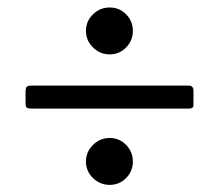

<svg xmlns="http://www.w3.org/2000/svg" viewBox="-20 -656 600 526"><path d="M215.5 -571.5Q215.5 -598 234.8 -616.8Q254 -635.5 280.5 -635.5Q307 -635.5 325.5 -616.8Q344 -598 344 -571.5Q344 -545 325.5 -526Q307 -507 280.5 -507Q254 -507 234.8 -526Q215.5 -545 215.5 -571.5ZM67.5 -421.5H497Q510 -421.5 510 -407.5V-367.5Q510 -358.5 498 -358.5H66Q56.5 -358.5 53.2 -361.2Q50 -364 50 -373.5V-401.5Q50 -414 52.8 -417.8Q55.5 -421.5 67.5 -421.5ZM215.5 -213.5Q215.5 -240 234.8 -259Q254 -278 280.5 -278Q307 -278 325.5 -259Q344 -240 344 -213.5Q344 -187 325.5 -168.2Q307 -149.5 280.5 -149.5Q254 -149.5 234.8 -168.2Q215.5 -187 215.5 -213.5Z"/></svg>

Font: Besley Medium
Style: Regular
Weight: 500
Designer: Owen Earl
Foundry: indestructible type*
Version: Version 2.001; ttfautohint (v1.8.3)